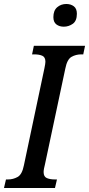

<svg xmlns="http://www.w3.org/2000/svg" viewBox="-38 -944 447 964"><path d="M-18 0 -8 -43H2Q28 -43 50.5 -55.5Q73 -68 82 -114L185 -601Q190 -625 190 -634Q190 -657 174.5 -664Q159 -671 134 -671H123L132 -714H389L380 -671H370Q343 -671 321 -658.5Q299 -646 290 -600L188 -120Q185 -109 183 -98Q181 -87 181 -80Q181 -57 197 -50Q213 -43 238 -43H248L238 0ZM282 -810Q260 -810 245 -821.5Q230 -833 230 -858Q230 -891 249 -907.5Q268 -924 295 -924Q317 -924 332.5 -912.5Q348 -901 348 -875Q348 -839 327.5 -824.5Q307 -810 282 -810Z"/></svg>

Font: Noto Serif ExtraCondensed Medium
Style: Italic
Weight: 500
Width: 2
Italic angle: -12°
Designer: Monotype Design Team
Foundry: Monotype Imaging Inc.
Version: Version 2.013; ttfautohint (v1.8.4.7-5d5b)